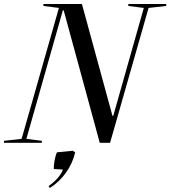

<svg xmlns="http://www.w3.org/2000/svg" viewBox="-73 -720 858 968"><path d="M-53 0H138V-10L60 -20L244 -668H248L430 0H482L676 -680L765 -690V-700H574V-690L652 -680L498 -136H494L340 -700H146V-690L224 -680L36 -20L-53 -10ZM172 218 178 228C242 188 290 120 306 48L294 40L214 48C202 76 198 112 198 132L244 135C235 162 208 193 172 218Z"/></svg>

Font: Mazius Display Extra italic
Style: Regular
Weight: 400
Italic angle: -17°
Designer: Alberto Casagrande & Collletttivo
Foundry: Collletttivo
Version: Version 2.000;Glyphs 3.2 (3217)